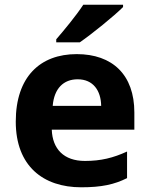

<svg xmlns="http://www.w3.org/2000/svg" viewBox="-20 -786 637 816"><path d="M503 -756V-766H334C305 -721 251 -656 219 -619V-606H319C370 -641 465 -718 503 -756ZM306 -556C151 -556 47 -460 47 -269C47 -80 164 10 325 10C412 10 466 -2 520 -29V-142C461 -115 409 -102 341 -102C251 -102 203 -153 200 -235H551V-308C551 -468 458 -556 306 -556ZM310 -449C376 -449 409 -401 410 -336H204C210 -410 250 -449 310 -449Z"/></svg>

Font: Noto Sans Myanmar UI
Style: Bold
Weight: 700
Designer: Monotype Design Team
Foundry: Monotype Imaging Inc.
Version: Version 2.103